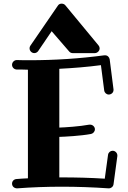

<svg xmlns="http://www.w3.org/2000/svg" viewBox="-20 -1023 699 1052"><path d="M623 -168C623 -170 623 -171 623 -172C623 -183 613 -197 597 -197C585 -197 574 -188 572 -175L554 -44C475 -49 396 -51 319 -51C315 -51 310 -51 305 -51V-273C336 -274 419 -278 479 -289C491 -292 500 -302 500 -315C500 -328 488 -340 474 -340C472 -340 471 -340 469 -340C415 -330 337 -325 305 -324V-646C382 -650 458 -656 533 -666L551 -527C553 -514 564 -505 576 -505C589 -505 602 -515 602 -530C602 -531 602 -532 602 -533L581 -698C579 -710 569 -720 556 -720C554 -720 553 -720 552 -720C417 -702 280 -693 142 -693C119 -693 96 -693 72 -694C58 -694 46 -682 46 -668C46 -654 57 -643 71 -642C92 -642 112 -642 133 -641V-46C112 -45 91 -44 70 -42C56 -41 46 -30 46 -17C46 -2 57 8 72 9C72 9 73 9 74 9C153 3 235 0 319 0C403 0 488 3 575 9C575 9 576 9 576 9C589 9 600 0 602 -13ZM500 -732C512 -732 526 -743 526 -758C526 -764 524 -769 520 -774L338 -994C333 -1000 326 -1003 317 -1003C309 -1003 301 -999 297 -992L146 -772C143 -768 142 -763 142 -758C142 -745 153 -732 168 -732C176 -732 184 -736 189 -743L263 -852L359 -741C364 -735 371 -732 378 -732Z"/></svg>

Font: Ribeye
Style: Regular
Weight: 400
Designer: Astigmatic (AOETI)
Foundry: Astigmatic (AOETI)
Version: Version 1.000